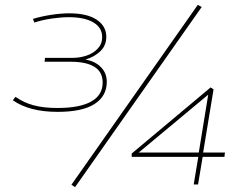

<svg xmlns="http://www.w3.org/2000/svg" viewBox="-20 -762 1013 793"><path d="M33 -348 44 -362Q78 -338 119 -327Q160 -316 217 -316Q309 -316 356.5 -342.5Q404 -369 404 -421Q404 -465 370 -486Q336 -507 272 -507H164L166 -523H279Q310 -523 338 -532.5Q366 -542 384 -561.5Q402 -581 402 -609Q402 -648 365.5 -669.5Q329 -691 264 -691Q233 -691 194.5 -685.5Q156 -680 122 -669L116 -684Q153 -695 193 -701Q233 -707 266 -707Q340 -707 379.5 -680.5Q419 -654 419 -610Q419 -574 394.5 -550.5Q370 -527 333 -516Q373 -509 397 -484.5Q421 -460 421 -424Q421 -365 370.5 -332.5Q320 -300 218 -300Q101 -300 33 -348ZM290 11 275 1 797 -742 813 -733ZM524 -114V-128L850 -401L862 -393L819 -132H909L907 -114H817L798 0H780L799 -114ZM553 -132H801L840 -371Z"/></svg>

Font: Georama Extended Thin
Style: Italic
Weight: 100
Width: 7
Italic angle: -9°
Designer: Jean-Baptiste Levee
Foundry: Production Type
Version: Version 1.000